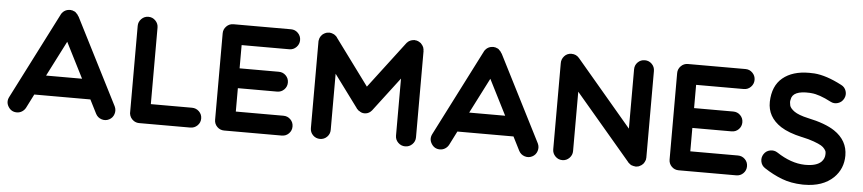

<svg xmlns="http://www.w3.org/2000/svg" viewBox="-44 -999 5804 1292"><g transform="rotate(5 2858.5 -353.5)"><path d="M742 -98Q754 -73 745.5 -46.5Q737 -20 712.5 -7.5Q688 5 661.5 -3.5Q635 -12 622 -37L575 -130H196L149 -37Q140 -20 124 -10Q108 0 89 0Q52 0 32 -32Q12 -64 29 -98L326 -681Q326 -682 328 -685Q328 -685 328 -685.5Q328 -686 329 -687Q333 -693 338 -698Q339 -699 339.5 -699.5Q340 -700 340 -700Q342 -702 343.5 -703Q345 -704 347 -706Q347 -706 349 -707Q356 -712 363 -714Q365 -715 365 -715Q368 -716 370 -716Q371 -716 374 -717Q374 -717 375 -717Q376 -717 377 -717Q381 -718 385 -718Q385 -718 385 -718H386H387Q390 -718 393 -718Q395 -717 395 -717Q399 -717 402 -716Q403 -716 404 -716Q407 -715 410 -713Q411 -713 413 -712Q416 -711 416 -711Q416 -711 417 -710.5Q418 -710 418 -710Q419 -709 420 -709Q423 -707 426 -705V-704Q439 -694 446 -679Q446 -680 446 -680Q446 -680 446 -681ZM264 -264H507L386 -503Z M1261 -134Q1289 -134 1309 -114.5Q1329 -95 1329 -67Q1329 -39 1309 -19.5Q1289 0 1261 0H916Q896 0 879 -11Q853 -29 849 -60Q849 -64 849 -67V-651Q849 -678 868.5 -698Q888 -718 916 -718Q944 -718 963.5 -698Q983 -678 983 -651V-134Z M1879 -134Q1907 -134 1926.5 -114.5Q1946 -95 1946 -67Q1946 -39 1926.5 -19.5Q1907 0 1879 0H1490Q1462 0 1442.5 -19.5Q1423 -39 1423 -67V-651Q1423 -678 1442.5 -698Q1462 -718 1490 -718H1879Q1907 -718 1926.5 -698Q1946 -678 1946 -650.5Q1946 -623 1926.5 -603Q1907 -583 1879 -583H1557V-426H1822Q1850 -426 1869.5 -406.5Q1889 -387 1889 -359Q1889 -331 1869.5 -311.5Q1850 -292 1822 -292H1557V-134Z M2779 -653V-652L2780 -651V-67Q2780 -39 2760 -19.5Q2740 0 2712.5 0Q2685 0 2665 -19.5Q2645 -39 2645 -67V-452L2473 -226Q2473 -225 2470 -222L2469 -221Q2453 -202 2431 -198.5Q2409 -195 2392 -205Q2389 -207 2389 -207Q2389 -207 2388.5 -207.5Q2388 -208 2388 -208Q2384 -210 2380 -212Q2380 -212 2379.5 -212.5Q2379 -213 2379 -213Q2374 -217 2370 -222Q2370 -222 2369 -222.5Q2368 -223 2368 -223Q2366 -226 2366 -227L2204 -446V-67Q2204 -39 2184.5 -19.5Q2165 0 2137 0Q2109 0 2089.5 -19.5Q2070 -39 2070 -67V-651Q2070 -651 2070 -652Q2070 -653 2070 -653Q2070 -656 2070 -656Q2070 -658 2071 -660Q2071 -661 2071 -661Q2072 -667 2074 -673Q2074 -674 2074 -674Q2076 -679 2079 -684Q2079 -684 2080 -686Q2083 -690 2086 -694Q2087 -695 2088.5 -696.5Q2090 -698 2091 -700Q2094 -702 2097 -704V-705H2098Q2101 -707 2104 -709Q2105 -709 2106 -710Q2108 -711 2111 -712Q2111 -713 2112 -713Q2116 -714 2121 -716Q2122 -716 2122 -716Q2123 -716 2125 -716.5Q2127 -717 2128 -717Q2131 -717 2133 -717Q2135 -718 2135 -718Q2135 -718 2136 -718Q2137 -718 2137 -718Q2141 -718 2146 -717Q2147 -717 2148 -717Q2154 -716 2159 -714Q2159 -714 2160 -713Q2166 -711 2171 -709Q2171 -708 2172 -708Q2177 -705 2181 -701Q2182 -700 2183 -700Q2187 -696 2191 -691Q2191 -690 2191 -690L2421 -378L2659 -691Q2660 -692 2660 -692Q2661 -693 2661 -693V-694Q2664 -697 2668 -700Q2668 -701 2668.5 -701Q2669 -701 2669 -702Q2673 -705 2678 -708L2679 -709H2680Q2685 -712 2690 -714H2691Q2697 -716 2703 -717Q2704 -717 2704 -717Q2709 -718 2713 -718H2714H2715Q2717 -717 2717 -717Q2719 -717 2721 -717Q2723 -717 2724.5 -716.5Q2726 -716 2728 -716Q2729 -716 2729.5 -715.5Q2730 -715 2730 -715Q2733 -715 2736 -713.5Q2739 -712 2739 -712Q2741 -711 2743 -710Q2745 -709 2746 -708Q2749 -707 2750 -706Q2750 -706 2752 -704Q2753 -704 2753 -704Q2753 -704 2753.5 -704Q2754 -704 2754 -703Q2756 -702 2756 -702Q2756 -702 2757 -701Q2760 -698 2762 -695Q2763 -695 2763 -694.5Q2763 -694 2763 -694Q2767 -690 2770 -685V-684Q2771 -684 2771 -683Q2774 -678 2776 -673Q2776 -673 2776 -672Q2778 -666 2779 -660Q2779 -659 2779 -659Q2779 -657 2779 -655Q2779 -655 2779 -653Z M3600 -98Q3612 -73 3603.5 -46.5Q3595 -20 3570.5 -7.5Q3546 5 3519.5 -3.5Q3493 -12 3480 -37L3433 -130H3054L3007 -37Q2998 -20 2982 -10Q2966 0 2947 0Q2910 0 2890 -32Q2870 -64 2887 -98L3184 -681Q3184 -682 3186 -685Q3186 -685 3186 -685.5Q3186 -686 3187 -687Q3191 -693 3196 -698Q3197 -699 3197.5 -699.5Q3198 -700 3198 -700Q3200 -702 3201.5 -703Q3203 -704 3205 -706Q3205 -706 3207 -707Q3214 -712 3221 -714Q3223 -715 3223 -715Q3226 -716 3228 -716Q3229 -716 3232 -717Q3232 -717 3233 -717Q3234 -717 3235 -717Q3239 -718 3243 -718Q3243 -718 3243 -718H3244H3245Q3248 -718 3251 -718Q3253 -717 3253 -717Q3257 -717 3260 -716Q3261 -716 3262 -716Q3265 -715 3268 -713Q3269 -713 3271 -712Q3274 -711 3274 -711Q3274 -711 3275 -710.5Q3276 -710 3276 -710Q3277 -709 3278 -709Q3281 -707 3284 -705V-704Q3297 -694 3304 -679Q3304 -680 3304 -680Q3304 -680 3304 -681ZM3122 -264H3365L3244 -503Z M4336 -70Q4336 -67 4336 -66Q4336 -63 4335 -58Q4335 -56 4335 -55Q4334 -51 4333 -47Q4333 -47 4331 -44Q4330 -41 4329 -38Q4328 -36 4327 -35Q4326 -32 4324 -29Q4323 -29 4323 -28Q4323 -27 4322.5 -27Q4322 -27 4322 -26Q4319 -23 4315 -19Q4315 -19 4314 -18Q4311 -15 4308 -13Q4307 -12 4305 -11Q4302 -9 4299 -8Q4297 -6 4296 -6Q4293 -4 4289 -3Q4289 -3 4288 -3Q4287 -3 4287 -2Q4282 -1 4277 -1Q4277 0 4276 0Q4275 0 4274 0Q4270 0 4267 0Q4265 0 4263 -1Q4260 -1 4255 -2Q4252 -2 4252 -3Q4246 -4 4241 -6V-7Q4242 -6 4242 -6H4241Q4240 -7 4240 -7Q4240 -7 4239 -7Q4237 -8 4236 -9Q4234 -10 4232 -11Q4232 -11 4232 -11.5Q4232 -12 4231 -12Q4229 -14 4228 -15Q4227 -15 4226 -16Q4225 -17 4223 -19Q4223 -19 4222.5 -19.5Q4222 -20 4221 -20Q4219 -22 4217 -25Q4217 -25 4217 -25L4218 -24L3841 -468V-67Q3841 -40 3821.5 -20Q3802 0 3774 0Q3746 0 3726.5 -20Q3707 -40 3707 -67V-647Q3706 -675 3725 -696.5Q3744 -718 3774 -718Q3806 -718 3826 -694L4202 -250V-651Q4202 -679 4221.5 -698.5Q4241 -718 4269 -718Q4297 -718 4316.5 -698.5Q4336 -679 4336 -651V-74Q4336 -73 4336 -71.5Q4336 -70 4336 -70Z M4949 -134Q4977 -134 4996.5 -114.5Q5016 -95 5016 -67Q5016 -39 4996.5 -19.5Q4977 0 4949 0H4560Q4532 0 4512.5 -19.5Q4493 -39 4493 -67V-651Q4493 -678 4512.5 -698Q4532 -718 4560 -718H4949Q4977 -718 4996.5 -698Q5016 -678 5016 -650.5Q5016 -623 4996.5 -603Q4977 -583 4949 -583H4627V-426H4892Q4920 -426 4939.5 -406.5Q4959 -387 4959 -359Q4959 -331 4939.5 -311.5Q4920 -292 4892 -292H4627V-134Z M5669 -196Q5669 -107 5607 -46Q5535 23 5409 23Q5404 23 5398 23Q5320 21 5258.5 -2.5Q5197 -26 5138 -65Q5115 -80 5109.5 -107Q5104 -134 5119 -157.5Q5134 -181 5161.5 -186.5Q5189 -192 5212 -177Q5309 -113 5401 -111Q5406 -111 5409 -111Q5481 -111 5513 -142Q5535 -164 5535 -196Q5535 -204 5534 -210Q5533 -216 5524 -228.5Q5515 -241 5499 -250.5Q5483 -260 5449 -272.5Q5415 -285 5368 -295H5367Q5276 -315 5223 -349Q5129 -410 5131 -513Q5134 -621 5200 -675.5Q5266 -730 5378 -730Q5393 -730 5411 -729Q5412 -729 5412.5 -729Q5413 -729 5413 -729Q5494 -723 5599 -668Q5624 -656 5632.5 -629.5Q5641 -603 5628 -578Q5615 -553 5588.5 -544.5Q5562 -536 5538 -549Q5458 -591 5405 -595Q5399 -595 5394 -596Q5277 -602 5269 -539Q5266 -530 5267 -520Q5268 -510 5270 -500.5Q5272 -491 5281 -480.5Q5290 -470 5303.5 -460.5Q5317 -451 5340.5 -442Q5364 -433 5396 -426Q5515 -401 5578 -359Q5669 -298 5669 -196Z"/></g></svg>

Font: Multiround Pro
Style: Regular
Weight: 400
Designer: Ivan Filipov, Sasha Pavljenko
Version: Version 1.005;Fontself Maker 3.5.4